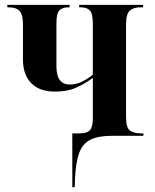

<svg xmlns="http://www.w3.org/2000/svg" viewBox="-20 -556 636 786"><path d="M276 210V-10H306Q336 -10 348 -23Q360 -36 360 -71V-237Q327 -213 291.5 -197Q256 -181 205 -181Q142 -181 108 -215.5Q74 -250 74 -312V-457Q74 -495 60.5 -510.5Q47 -526 16 -526H10V-536H265V-526H260Q235 -526 223 -513.5Q211 -501 211 -460V-286Q211 -246 225 -228Q239 -210 265 -210Q289 -210 311 -219.5Q333 -229 360 -250V-459Q360 -500 348 -513Q336 -526 311 -526H304V-536H566V-526H553Q526 -526 511 -512Q496 -498 496 -456V-78Q496 -33 512 -21.5Q528 -10 557 -10H567V0H437Q382 0 350 16Q318 32 304 70.5Q290 109 287 177L286 210Z"/></svg>

Font: Noto Serif Display Condensed
Style: Bold
Weight: 700
Width: 3
Designer: Monotype Design Team
Foundry: Monotype Imaging Inc.
Version: Version 2.009